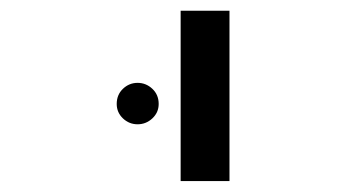

<svg xmlns="http://www.w3.org/2000/svg" viewBox="-20 -619 640 355"><path d="M314 -599.1H404.3V-284.2H314ZM195.8 -426.8Q195.8 -443.8 207.3 -454.8Q218.8 -465.8 234.4 -465.8Q250 -465.8 261.7 -454.8Q273.4 -443.8 273.4 -426.8Q273.4 -411.1 261.7 -400.1Q250 -389.2 234.4 -389.2Q218.8 -389.2 207.3 -400.1Q195.8 -411.1 195.8 -426.8Z"/></svg>

Font: Cousine
Style: Regular
Weight: 400
Monospace: yes
Designer: Steve Matteson
Foundry: Ascender Corporation
Version: Version 1.20